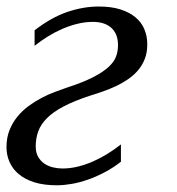

<svg xmlns="http://www.w3.org/2000/svg" viewBox="-22 -549 534 580"><path d="M178.2 -283.7Q228 -299.8 258.5 -315.4Q289.1 -331.1 305.9 -346.7Q322.8 -362.3 328.6 -378.4Q334.5 -394.5 334.5 -412.6Q334.5 -430.7 328.9 -444.1Q323.2 -457.5 313 -466.1Q302.7 -474.6 289.1 -478.8Q275.4 -482.9 259.3 -482.9Q235.8 -482.9 212.6 -477.3Q189.5 -471.7 166.7 -461.9Q144 -452.1 122.8 -439Q101.6 -425.8 82.5 -410.6V-457.5Q133.3 -496.6 181.4 -512.9Q229.5 -529.3 276.4 -529.3Q314.5 -529.3 342 -520.5Q369.6 -511.7 387.7 -496.3Q405.8 -481 414.3 -460.2Q422.9 -439.5 422.9 -415Q422.9 -390.1 415.3 -370.8Q407.7 -351.6 394.8 -336.4Q381.8 -321.3 364.7 -309.6Q347.7 -297.9 328.4 -288.8Q309.1 -279.8 288.8 -272.7Q268.6 -265.6 249.5 -259.8Q201.7 -244.1 170.2 -227.5Q138.7 -210.9 119.9 -192.1Q101.1 -173.3 93.5 -152.1Q85.9 -130.9 85.9 -106.9Q85.9 -87.9 93.3 -75.2Q100.6 -62.5 112.1 -54.7Q123.5 -46.9 137.9 -43.5Q152.3 -40 166.5 -40Q189.9 -40 213.1 -45.7Q236.3 -51.3 259 -61.3Q281.7 -71.3 303 -84.5Q324.2 -97.7 343.3 -112.8V-60.5Q319.8 -42 294.2 -28.6Q268.6 -15.1 243.4 -6.3Q218.3 2.4 194.3 6.6Q170.4 10.7 149.9 10.7Q110.4 10.7 81.8 1.7Q53.2 -7.3 34.4 -23.2Q15.6 -39.1 6.6 -60.1Q-2.4 -81.1 -2.4 -104.5Q-2.4 -132.8 6.6 -155.5Q15.6 -178.2 30.5 -196.5Q45.4 -214.8 64.5 -228.8Q83.5 -242.7 103.5 -253.2Q123.5 -263.7 143.1 -271Q162.6 -278.3 178.2 -283.7Z"/></svg>

Font: Arian Grqi
Style: Italic
Weight: 400
Italic angle: -15°
Designer: Ruben Hakobyan (Tarumian)
Foundry: Ruben Hakobyan (Tarumian)
Version: Version 1.002